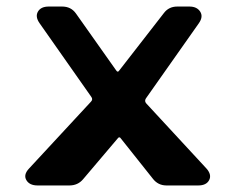

<svg xmlns="http://www.w3.org/2000/svg" viewBox="-20 -567 720 587"><path d="M489 0Q463 0 447 -21L350 -143Q345 -151 340 -144L234 -19Q218 0 192 0H95Q70 0 60.5 -16.5Q51 -33 69 -52L258 -256Q265 -263 259 -271L101 -496Q87 -516 96 -531.5Q105 -547 129 -547H170Q197 -547 212 -526L335 -352Q340 -344 345 -352L481 -527Q496 -547 522 -547H559Q582 -547 592 -531.5Q602 -516 588 -496L426 -266Q421 -258 427 -251L611 -52Q628 -33 619.5 -16.5Q611 0 586 0Z"/></svg>

Font: OpenDyslexic3
Style: Bold
Weight: 700
Designer: Abelardo Gonzalez
Version: Version 1.000;PS 001.001;hotconv 1.0.56